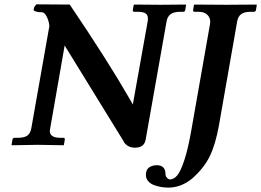

<svg xmlns="http://www.w3.org/2000/svg" viewBox="-20 -667 1201 883"><path d="M945.8 -556.2Q945.8 -558.1 946.3 -561.5Q946.8 -564.9 946.8 -566.9Q946.8 -586.9 932.6 -599.9Q918.5 -612.8 893.1 -612.8H875Q866.7 -612.8 868.2 -621.1L872.1 -645L874 -646Q982.9 -645 1022 -645L1159.2 -646L1161.1 -645L1157.2 -621.1Q1155.8 -612.8 1147 -612.8H1132.8Q1103 -612.8 1088.9 -601.8Q1074.7 -590.8 1070.8 -568.8L986.8 -89.8Q971.2 -2.9 944.8 51.3Q918.5 105.5 865.2 152.8Q814 195.8 753.9 195.8Q737.8 195.8 721.4 193.1Q705.1 190.4 688.5 184.3Q671.9 178.2 661.4 166Q650.9 153.8 650.9 137.2Q650.9 135.3 651.4 131.6Q651.9 127.9 651.9 126Q655.3 108.4 669.4 100.6Q683.6 92.8 701.2 92.8Q741.2 92.8 741.2 134.8Q741.2 143.1 748 150.6Q754.9 158.2 761.2 158.2Q779.8 158.2 795.7 138.9Q811.5 119.6 828.1 68.4Q844.7 18.1 859.9 -67.9ZM659.2 -568.8Q660.2 -572.8 660.2 -582Q660.2 -598.6 648.9 -605.7Q637.7 -612.8 611.8 -612.8H598.1Q589.4 -612.8 590.8 -621.1L595.2 -645L597.2 -646Q678.7 -645 717.8 -645L834 -646L835.9 -645L832 -621.1Q830.6 -612.8 823.2 -612.8H809.1Q779.3 -612.8 764.6 -601.8Q750 -590.8 746.1 -568.8L649.9 -24.9Q643.1 12.2 601.1 12.2Q566.4 12.2 548.8 -15.1H549.8L280.8 -452.1Q278.8 -456.1 276.9 -458Q276.9 -457 275.9 -449.5Q274.9 -441.9 273.9 -438L210.9 -77.1Q209 -69.3 209 -64.9Q209 -33.2 257.8 -33.2H272Q279.3 -33.2 277.8 -23.9L273.9 -1L272 1Q189.9 -1 153.8 -1L35.2 1L33.2 -1L37.1 -23.9Q38.6 -33.2 46.9 -33.2H61Q91.3 -33.2 105.5 -43.2Q119.6 -53.2 124 -77.1L207 -546.9Q205.6 -568.4 195.3 -589.6Q185.1 -610.8 171.9 -610.8H167Q159.7 -610.8 152.1 -612.3Q144.5 -613.8 139.2 -616.5Q133.8 -619.1 134.8 -623L137.2 -633.8L147 -647L300.8 -646Q479 -382.3 578.1 -209Q581.1 -204.6 585.4 -196.3L590.8 -186Z"/></svg>

Font: Linux Libertine G
Style: Bold Italic
Weight: 700
Italic angle: -11.5°
Designer: Philipp H. Poll
Foundry: Philipp H. Poll
Version: Version 4.1.0